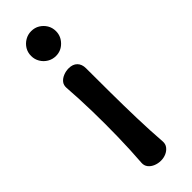

<svg xmlns="http://www.w3.org/2000/svg" viewBox="-247 -737 764 764"><g transform="rotate(-45 135.0 -355.0)"><path d="M136 10Q120 10 105.5 4Q91 -2 82.5 -13Q74 -24 75 -39Q80 -106 81.5 -178Q83 -250 81.5 -322Q80 -394 75 -461Q74 -477 82.5 -487.5Q91 -498 105.5 -504Q120 -510 136 -510Q159 -510 172 -497Q185 -484 185 -461Q185 -394 185.5 -322Q186 -250 188 -178Q190 -106 195 -39Q196 -24 187.5 -13Q179 -2 165.5 4Q152 10 136 10ZM135 -580Q116 -580 100 -589.5Q84 -599 74.5 -615Q65 -631 65 -650Q65 -670 74.5 -685.5Q84 -701 100 -710.5Q116 -720 135 -720Q155 -720 170.5 -710.5Q186 -701 195.5 -685.5Q205 -670 205 -650Q205 -622 184.5 -601Q164 -580 135 -580Z"/></g></svg>

Font: Winky Sans
Style: Regular
Weight: 400
Designer: Simon Atzbach
Foundry: typofactur
Version: Version 1.205